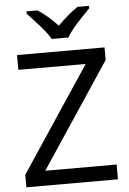

<svg xmlns="http://www.w3.org/2000/svg" viewBox="-62 -989 695 1034"><g transform="rotate(-5 286.0 -472.0)"><path d="M533 0H38V-68L414 -634H50V-714H523V-646L147 -80H533ZM244 -784Q231 -807 209 -833.5Q187 -860 163 -886Q139 -912 121 -931V-944H181Q207 -927 235 -903Q263 -879 288 -852Q315 -879 343 -903Q371 -927 397 -944H459V-931Q440 -912 415.5 -886Q391 -860 368.5 -833.5Q346 -807 334 -784Z"/></g></svg>

Font: Noto Sans Tifinagh APT
Style: Regular
Weight: 400
Designer: JamraPatel
Foundry: JamraPatel LLC
Version: Version 2.006; ttfautohint (v1.8.4.7-5d5b)